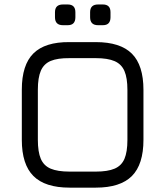

<svg xmlns="http://www.w3.org/2000/svg" viewBox="-20 -860 758 880"><path d="M299 0Q186.5 0 133.2 -53.2Q80 -106.5 80 -219V-449Q80 -562.5 133.2 -615.2Q186.5 -668 298.5 -667H419Q531.5 -667 584.5 -614Q637.5 -561 637.5 -448V-219Q637.5 -106.5 584.5 -53.2Q531.5 0 419 0ZM299 -73.5H419Q473.5 -73.5 505.2 -87Q537 -100.5 550.5 -132.2Q564 -164 564 -219V-448Q564 -502.5 550.5 -534.2Q537 -566 505.2 -579.8Q473.5 -593.5 419 -593.5H298.5Q244 -594 212.5 -580.8Q181 -567.5 167.2 -535.8Q153.5 -504 153.5 -449V-219Q153.5 -164 167 -132.2Q180.5 -100.5 212.2 -87Q244 -73.5 299 -73.5ZM268.5 -744.5Q232 -744.5 232 -781V-804Q232 -839.5 268.5 -839.5H290.5Q325.5 -839.5 325.5 -804V-781Q325.5 -744.5 290.5 -744.5ZM429.5 -744.5Q393 -744.5 393 -781V-804Q393 -839.5 429.5 -839.5H451.5Q486.5 -839.5 486.5 -804V-781Q486.5 -744.5 451.5 -744.5Z"/></svg>

Font: Jura Light SemiBold
Style: Regular
Weight: 600
Version: Version 5.106